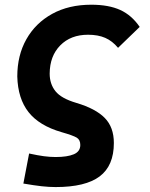

<svg xmlns="http://www.w3.org/2000/svg" viewBox="-20 -547 626 802"><path d="M212.4 234.4Q185.5 234.4 154.3 231Q123 227.5 77.6 219.7L101.6 94.2Q137.7 102.1 163.3 105.5Q189 108.9 212.4 108.9Q261.2 108.9 288.3 97.4Q315.4 85.9 315.4 58.6Q315.4 37.1 300.8 28.1Q286.1 19 236.8 4.9Q144 -22 99.4 -78.4Q54.7 -134.8 52.2 -227.5Q52.2 -315.9 90.3 -383.3Q128.4 -450.7 197.8 -489Q267.1 -527.3 361.3 -527.3Q434.1 -527.3 482.2 -505.4Q530.3 -483.4 563.5 -434.6L473.1 -347.2Q449.2 -376 419.4 -388.9Q389.6 -401.9 347.7 -401.9Q275.4 -401.9 231.7 -357.4Q188 -313 187.5 -239.7Q187.5 -196.3 211.7 -166Q235.8 -135.7 298.8 -117.2Q379.4 -93.3 417.5 -54.4Q455.6 -15.6 455.6 50.3Q455.6 145 396.5 189.7Q337.4 234.4 212.4 234.4Z"/></svg>

Font: CaskaydiaCove NFP
Style: Bold Italic
Weight: 700
Italic angle: -10°
Designer: Aaron Bell
Foundry: Saja Typeworks
Version: Version 2111.001; VTT 6.35;Nerd Fonts 3.1.1